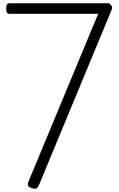

<svg xmlns="http://www.w3.org/2000/svg" viewBox="-20 -1148 733 1183"><path d="M175 11Q157 5 153 -4Q149 -13 155 -28L585 -1063H39Q28 -1063 23 -1070Q18 -1077 18 -1095Q18 -1111 22.5 -1119.5Q27 -1128 39 -1128H643Q656 -1128 665 -1115.5Q674 -1103 668 -1088L224 -17Q215 4 206.5 11.5Q198 19 175 11Z"/></svg>

Font: Playwrite CL Light
Style: Regular
Weight: 300
Designer: Veronika Burian, José Scaglione
Foundry: TypeTogether
Version: Version 1.002